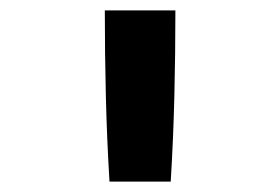

<svg xmlns="http://www.w3.org/2000/svg" viewBox="-20 -792 540 370"><path d="M191 -442Q186 -524 184 -606.5Q182 -689 182 -772H318Q318 -689 316 -606.5Q314 -524 309 -442Z"/></svg>

Font: Iosevka Term Curly Extrabold
Style: Regular
Weight: 800
Designer: Belleve Invis
Foundry: Belleve Invis
Version: Version 32.3.0